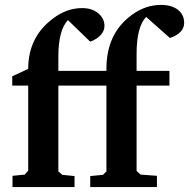

<svg xmlns="http://www.w3.org/2000/svg" viewBox="-20 -763 771 783"><path d="M30 -414V-452L95 -482Q95 -613 197 -688Q252 -730 315 -730Q355 -730 380.5 -709Q406 -688 406 -657Q406 -637 390.5 -620Q375 -603 348 -593L257 -681Q218 -640 218 -532V-474H414V-482Q414 -626 516 -701Q572 -743 637 -743Q680 -743 705.5 -723Q731 -703 731 -670Q731 -628 673 -608L576 -694Q537 -654 537 -542V-474H671V-414H537V-66L553 -51L620 -46V0H348V-45L400 -50L414 -64V-414H218V-64L234 -50L284 -45V0H31V-46L81 -51L95 -67V-414Z"/></svg>

Font: Khartiya
Style: Bold
Weight: 700
Version: Version 1.0.2